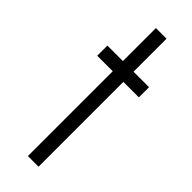

<svg xmlns="http://www.w3.org/2000/svg" viewBox="-202 -617 613 613"><g transform="rotate(45 104.5 -310.0)"><path d="M16 -450V-404H204V-450ZM86 -599V-21H134V-599Z"/></g></svg>

Font: SpinnyJost
Style: Regular
Weight: 300
Version: Version 3.710